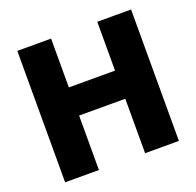

<svg xmlns="http://www.w3.org/2000/svg" viewBox="-123 -830 982 961"><g transform="rotate(-20 368.0 -350.0)"><path d="M491 -290H245V0H65V-700H245V-440H491V-700H671V0H491Z"/></g></svg>

Font: Tilda Sans Black
Style: Regular
Weight: 900
Designer: ParaType Ltd
Foundry: ParaType Ltd
Version: Version 1.009